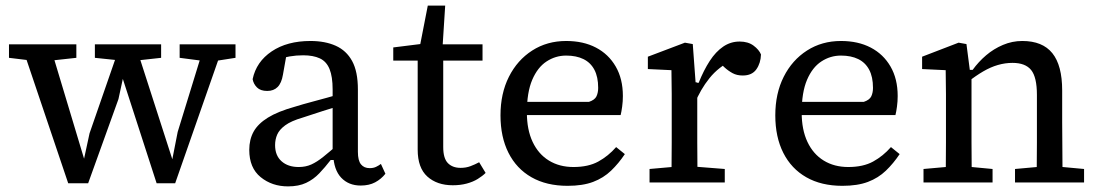

<svg xmlns="http://www.w3.org/2000/svg" viewBox="-20 -650 3911 684"><path d="M223 3 56 -492H157L283 -73H277L299 -175L409 -492H462L597 -73H592L613 -180L709 -492H777L604 3H538L414 -380H420L402 -297L294 3ZM12 -444V-492H252V-444L142 -432H111ZM318 -444V-492H554V-444L463 -434H414ZM620 -444V-492H819V-444L742 -432H712Z M1006 14Q949 14 908.5 -19Q868 -52 868 -116Q868 -153 883.5 -181Q899 -209 934.5 -231Q970 -253 1031 -270Q1060 -279 1088.5 -286.5Q1117 -294 1145.5 -302Q1174 -310 1202 -318V-277Q1166 -266 1130 -254.5Q1094 -243 1058 -231Q1017 -219 996 -203.5Q975 -188 967.5 -170.5Q960 -153 960 -133Q960 -96 983 -75.5Q1006 -55 1044 -55Q1069 -55 1089 -64Q1109 -73 1132 -91.5Q1155 -110 1186 -137L1193 -80H1158Q1138 -54 1117.5 -32.5Q1097 -11 1070.5 1.5Q1044 14 1006 14ZM1265 11Q1222 11 1195.5 -17Q1169 -45 1167 -100L1165 -102V-331Q1165 -377 1154 -404Q1143 -431 1119.5 -442Q1096 -453 1060 -453Q1035 -453 1012 -449Q989 -445 964 -434L1004 -474L988 -384Q983 -354 969 -340Q955 -326 932 -326Q908 -326 895.5 -338.5Q883 -351 880 -368Q893 -430 948 -467Q1003 -504 1086 -504Q1138 -504 1176 -487Q1214 -470 1234.5 -432.5Q1255 -395 1255 -331V-109Q1255 -78 1266 -64.5Q1277 -51 1297 -51Q1310 -51 1319.5 -55.5Q1329 -60 1337 -66L1353 -31Q1338 -12 1316.5 -0.5Q1295 11 1265 11Z M1515 -434V-492H1699V-434ZM1593 10Q1537 10 1502.5 -21Q1468 -52 1468 -117Q1468 -117 1468 -152V-193V-434H1381V-481L1509 -497L1472 -466L1504 -630H1566L1555 -458L1559 -448V-126Q1559 -86 1575.5 -69Q1592 -52 1621 -52Q1640 -52 1656 -58Q1672 -64 1687 -72L1710 -34Q1699 -23 1682 -12.5Q1665 -2 1642.5 4Q1620 10 1593 10Z M2002 12Q1927 12 1873.5 -18.5Q1820 -49 1791.5 -105.5Q1763 -162 1763 -239Q1763 -317 1793 -376.5Q1823 -436 1876 -470Q1929 -504 1997 -504Q2058 -504 2103 -480.5Q2148 -457 2173.5 -413Q2199 -369 2199 -308Q2199 -289 2196.5 -270.5Q2194 -252 2191 -240H1816V-287H2078Q2099 -294 2105 -307Q2111 -320 2111 -337Q2111 -376 2097.5 -401.5Q2084 -427 2058.5 -439.5Q2033 -452 1997 -452Q1959 -452 1927 -431Q1895 -410 1876 -365.5Q1857 -321 1857 -249Q1857 -188 1877.5 -144.5Q1898 -101 1935.5 -78Q1973 -55 2023 -55Q2076 -55 2111.5 -74.5Q2147 -94 2175 -126L2206 -101Q2184 -68 2157 -42Q2130 -16 2093 -2Q2056 12 2002 12Z M2294 0V-48L2407 -58H2435L2562 -48V0ZM2372 0Q2372 -30 2372.5 -67Q2373 -104 2373 -143V-215V-267Q2373 -267 2373 -315Q2373 -337 2372.5 -357.5Q2372 -378 2372 -400L2288 -404V-448L2420 -498L2448 -493L2458 -357L2464 -356V-215V-143Q2464 -104 2464.5 -67Q2465 -30 2465 0ZM2455 -281 2447 -355H2469Q2487 -400 2508.5 -433Q2530 -466 2556.5 -484Q2583 -502 2615 -502Q2645 -502 2664.5 -487.5Q2684 -473 2691 -456Q2690 -425 2674.5 -403Q2659 -381 2626 -381Q2605 -381 2589.5 -389.5Q2574 -398 2561 -410L2538 -432L2590 -436Q2540 -412 2507.5 -371.5Q2475 -331 2455 -281Z M2981 12Q2906 12 2852.5 -18.5Q2799 -49 2770.5 -105.5Q2742 -162 2742 -239Q2742 -317 2772 -376.5Q2802 -436 2855 -470Q2908 -504 2976 -504Q3037 -504 3082 -480.5Q3127 -457 3152.5 -413Q3178 -369 3178 -308Q3178 -289 3175.5 -270.5Q3173 -252 3170 -240H2795V-287H3057Q3078 -294 3084 -307Q3090 -320 3090 -337Q3090 -376 3076.5 -401.5Q3063 -427 3037.5 -439.5Q3012 -452 2976 -452Q2938 -452 2906 -431Q2874 -410 2855 -365.5Q2836 -321 2836 -249Q2836 -188 2856.5 -144.5Q2877 -101 2914.5 -78Q2952 -55 3002 -55Q3055 -55 3090.5 -74.5Q3126 -94 3154 -126L3185 -101Q3163 -68 3136 -42Q3109 -16 3072 -2Q3035 12 2981 12Z M3270 0V-48L3383 -58H3410L3516 -48V0ZM3349 0Q3349 -30 3349.5 -67Q3350 -104 3350 -143V-215V-267Q3350 -267 3350 -315Q3350 -337 3349.5 -357.5Q3349 -378 3349 -400L3265 -404V-448L3395 -498L3423 -493L3437 -385H3441V-215V-143Q3441 -104 3441.5 -67Q3442 -30 3442 0ZM3596 0V-48L3707 -58H3734L3842 -48V0ZM3673 0Q3673 -30 3673.5 -67Q3674 -104 3674 -142V-215V-312Q3674 -375 3653.5 -400.5Q3633 -426 3587 -426Q3561 -426 3535 -418.5Q3509 -411 3482.5 -395.5Q3456 -380 3428 -358L3421 -401H3445Q3466 -430 3493 -453Q3520 -476 3553 -490Q3586 -504 3622 -504Q3694 -504 3729 -460.5Q3764 -417 3764 -328V-215Q3764 -181 3764.5 -142.5Q3765 -104 3765 -67Q3765 -30 3766 0Z"/></svg>

Font: myMathFont
Style: Regular
Weight: 400
Designer: Ross Mills, John Hudson & Paul Hanslow, Tiro Typeworks Ltd; with prior portions MicroPress Inc., and Coen Hoffman. Math 
Foundry: Tiro Typeworks Ltd
Version: Version 2.13 b171